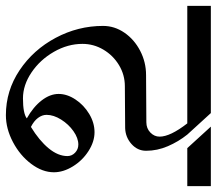

<svg xmlns="http://www.w3.org/2000/svg" viewBox="-76 -667 736 652"><g transform="rotate(90 292.0 -341.0)"><path d="M-14 -689H350L423 -609Q447 -579 462.5 -543Q478 -507 478 -469Q478 -440 455 -419.5Q432 -399 401 -398L259 -397Q220 -397 187 -377Q154 -357 134.5 -324Q115 -291 115 -253Q115 -203 142 -156Q169 -109 212 -80Q255 -51 300 -51Q351 -51 368 -64Q329 -86 307 -114.5Q285 -143 285 -172Q285 -201 304 -229.5Q323 -258 353 -276Q383 -294 415 -294Q447 -294 479 -273.5Q511 -253 531 -220.5Q551 -188 551 -156Q551 -117 522.5 -79Q494 -41 448.5 -17Q403 7 357 7Q274 7 204.5 -39.5Q135 -86 94.5 -162Q54 -238 54 -323Q54 -362 77 -395.5Q100 -429 138.5 -449Q177 -469 221 -469L381 -470Q402 -470 416 -483.5Q430 -497 430 -515Q430 -551 385 -609H-14ZM396 -689H598V-609H469ZM496 -202Q496 -217 484.5 -228Q473 -239 457 -239Q435 -239 411.5 -222.5Q388 -206 372 -180.5Q356 -155 356 -131Q356 -116 366.5 -102Q377 -88 397 -78Q443 -106 469.5 -138Q496 -170 496 -202Z"/></g></svg>

Font: Amita
Style: Regular
Weight: 400
Designer: Eduardo Rodriguez Tunni, Modular Infotech, Brian J. Bonislawsky
Foundry: Eduardo Rodriguez Tunni, Modular Infotech, Brian J. Bonislawsky
Version: Version 1.004